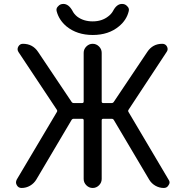

<svg xmlns="http://www.w3.org/2000/svg" viewBox="-20 -978 940 978"><path d="M406.2 -66.4V-365.2Q406.2 -373 398.4 -373H355.5Q348.6 -373 344.7 -367.2L165 -63.5Q153.3 -43.9 133.3 -32.2Q113.3 -20.5 89.8 -20.5Q73.2 -20.5 65.4 -35.2Q61.5 -42 61.5 -48.8Q61.5 -55.7 65.4 -63.5L269.5 -407.2Q273.4 -413.1 269.5 -418.9L74.2 -712.9Q65.4 -726.6 73.2 -740.7Q81.1 -754.9 96.7 -754.9Q146.5 -754.9 173.8 -713.9L344.7 -459Q348.6 -453.1 355.5 -453.1H398.4Q406.2 -453.1 406.2 -460.9V-709Q406.2 -727.5 419.9 -741.2Q433.6 -754.9 452.1 -754.9Q470.7 -754.9 484.4 -741.2Q498 -727.5 498 -709V-460.9Q498 -453.1 505.9 -453.1H548.8Q555.7 -453.1 559.6 -459L730.5 -713.9Q757.8 -754.9 806.6 -754.9Q823.2 -754.9 830.6 -740.7Q837.9 -726.6 829.1 -713.9L634.8 -418.9Q630.9 -413.1 634.8 -407.2L838.9 -62.5Q843.8 -55.7 843.8 -48.8Q843.8 -42 838.9 -35.2Q831.1 -20.5 814.5 -20.5Q792 -20.5 772 -31.7Q752 -43 740.2 -62.5L559.6 -367.2Q555.7 -373 548.8 -373H505.9Q498 -373 498 -365.2V-66.4Q498 -47.9 484.4 -34.2Q470.7 -20.5 452.1 -20.5Q433.6 -20.5 419.9 -34.2Q406.2 -47.9 406.2 -66.4ZM268.6 -920.9Q267.6 -924.8 267.6 -927.7Q267.6 -938.5 276.4 -946.3Q286.1 -958 302.7 -958Q330.1 -958 349.6 -921.9Q357.4 -906.2 373 -893.6Q405.3 -869.1 452.1 -869.1Q499 -869.1 531.2 -894.5Q546.9 -906.2 555.7 -921.9Q574.2 -958 601.6 -958Q618.2 -958 627.9 -946.3Q636.7 -938.5 636.7 -927.7Q636.7 -924.8 635.7 -920.9Q625 -876 585.9 -843.8Q533.2 -799.8 452.6 -799.8Q372.1 -799.8 318.4 -843.8Q280.3 -876 268.6 -920.9Z"/></svg>

Font: Gen Jyuu Gothic P Regular
Style: Regular
Weight: 400
Designer: [Source Han Sans]
Ryoko NISHIZUKA  (kana & ideographs); Paul D. Hunt (Latin, Greek & Cyrillic); Wenlong ZHANG  (bopomofo
Version: Version 1.002.20150607